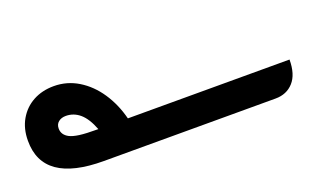

<svg xmlns="http://www.w3.org/2000/svg" viewBox="-52 -587 1303 807"><g transform="rotate(-20 599.0 -184.0)"><path d="M1183 -134Q1183 -68 1152.5 -34Q1122 0 1072 0H304Q32 0 33 -189Q33 -243 56.5 -283.5Q80 -324 120.5 -346Q161 -368 213 -368Q272 -368 322 -337.5Q372 -307 407.5 -254Q443 -201 460 -134ZM218 -233Q198 -233 185 -222.5Q172 -212 172 -193Q172 -165 200 -150Q215 -142 243.5 -138Q272 -134 328 -134Q308 -186 280.5 -209.5Q253 -233 218 -233Z"/></g></svg>

Font: Noto Kufi Arabic ExtraBold
Style: Regular
Weight: 800
Designer: Monotype Design Team, David Williams, Khaled Hosny
Foundry: Google LLC
Version: Version 2.109; ttfautohint (v1.8.4.7-5d5b)